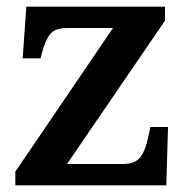

<svg xmlns="http://www.w3.org/2000/svg" viewBox="-20 -556 563 576"><path d="M26 0V-41L319 -472H183Q146 -472 131.5 -455Q117 -438 106 -398L102 -381H48L59 -536H475V-494L181 -64H348Q386 -64 401.5 -85Q417 -106 425 -146L431 -175H484L479 0Z"/></svg>

Font: Noto Rashi Hebrew SemiBold
Style: Regular
Weight: 600
Version: Version 1.006